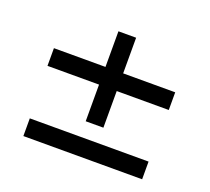

<svg xmlns="http://www.w3.org/2000/svg" viewBox="-91 -642 782 714"><g transform="rotate(20 300.0 -284.5)"><path d="M264 -317H60V-387H264V-528H334V-387H540V-317H334V-172H264ZM65 -111H535V-41H65Z"/></g></svg>

Font: Wittgenstein
Style: Regular
Weight: 400
Designer: Jörg Drees
Foundry: Jörg Drees
Version: Version 1.003;Glyphs 3.1.2 (3151)